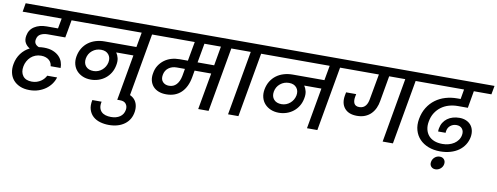

<svg xmlns="http://www.w3.org/2000/svg" viewBox="-78 -1172 4953 1914"><g transform="rotate(10 2398.5 -214.5)"><path d="M488 -66Q478 -31 456 0Q434 31 402 54.5Q370 78 328.5 92Q287 106 238 106Q182 106 140.5 88Q99 70 73 39.5Q47 9 37.5 -33Q28 -75 37 -123Q48 -184 82.5 -230.5Q117 -277 169 -303Q139 -320 122 -349.5Q105 -379 113 -423Q124 -485 174.5 -517Q225 -549 297 -549H412L431 -652H36L51 -740H684L669 -652H531L513 -549L499 -473H319Q282 -473 251 -457.5Q220 -442 213 -402Q208 -376 220 -358.5Q232 -341 256 -332Q269 -334 282 -335Q295 -336 309 -336Q362 -336 400 -320.5Q438 -305 462 -280.5Q486 -256 496.5 -225.5Q507 -195 506 -165H405Q404 -180 397.5 -195.5Q391 -211 377.5 -223.5Q364 -236 343 -244Q322 -252 294 -252Q263 -252 236.5 -241.5Q210 -231 190 -212.5Q170 -194 156.5 -169Q143 -144 138 -116Q127 -57 155.5 -19Q184 19 247 19Q274 19 296.5 11.5Q319 4 337 -8Q355 -20 368 -35.5Q381 -51 388 -66H488Z M834 -192Q858 -192 880 -200.5Q902 -209 919.5 -224Q937 -239 949 -259Q961 -279 966 -303Q975 -351 949 -382.5Q923 -414 873 -414Q822 -414 784 -383Q746 -352 737 -302Q729 -253 755.5 -222.5Q782 -192 834 -192ZM636 -740H1483L1468 -652H1346L1231 0H1126L1199 -414H1025Q1041 -391 1048.5 -360.5Q1056 -330 1048 -289Q1040 -245 1019 -210.5Q998 -176 967.5 -152Q937 -128 899.5 -115.5Q862 -103 822 -103Q776 -103 739.5 -118.5Q703 -134 678.5 -161Q654 -188 644 -225.5Q634 -263 642 -308Q651 -356 673.5 -392Q696 -428 729 -452.5Q762 -477 804 -489.5Q846 -502 894 -502H1214L1241 -652H621Z M1077 311Q1031 311 989 299Q947 287 917.5 261Q888 235 874.5 194Q861 153 873 95H967Q959 130 965 155.5Q971 181 987.5 197.5Q1004 214 1029 221.5Q1054 229 1085 229Q1139 229 1175 204.5Q1211 180 1219 134Q1225 100 1207 74.5Q1189 49 1145 49H1117L1132 -33H1160Q1200 -33 1230.5 -20.5Q1261 -8 1280.5 14.5Q1300 37 1307.5 68Q1315 99 1310 136Q1298 219 1235.5 265Q1173 311 1077 311Z M1600 -178Q1646 -178 1675 -209.5Q1704 -241 1715 -297L1728 -371H1645Q1597 -371 1563 -345.5Q1529 -320 1521 -274Q1513 -229 1536.5 -203.5Q1560 -178 1600 -178ZM2043 -652H1876L1841 -457H2009ZM1435 -740H2285L2270 -652H2148L2033 0H1928L1994 -371H1826L1814 -302Q1796 -200 1738 -144.5Q1680 -89 1587 -89Q1543 -89 1509 -102.5Q1475 -116 1453.5 -140.5Q1432 -165 1423.5 -199Q1415 -233 1423 -274Q1430 -319 1452 -353Q1474 -387 1505.5 -410.5Q1537 -434 1576 -445.5Q1615 -457 1658 -457H1743L1778 -652H1420Z M2345 -652H2223L2238 -740H2587L2571 -652H2450L2335 0H2230Z M2737 -192Q2761 -192 2783 -200.5Q2805 -209 2822.5 -224Q2840 -239 2852 -259Q2864 -279 2869 -303Q2878 -351 2852 -382.5Q2826 -414 2776 -414Q2725 -414 2687 -383Q2649 -352 2640 -302Q2632 -253 2658.5 -222.5Q2685 -192 2737 -192ZM2539 -740H3386L3371 -652H3249L3134 0H3029L3102 -414H2928Q2944 -391 2951.5 -360.5Q2959 -330 2951 -289Q2943 -245 2922 -210.5Q2901 -176 2870.5 -152Q2840 -128 2802.5 -115.5Q2765 -103 2725 -103Q2679 -103 2642.5 -118.5Q2606 -134 2581.5 -161Q2557 -188 2547 -225.5Q2537 -263 2545 -308Q2554 -356 2576.5 -392Q2599 -428 2632 -452.5Q2665 -477 2707 -489.5Q2749 -502 2797 -502H3117L3144 -652H2524Z M3909 -652H3746L3701 -395Q3695 -356 3679.5 -322Q3664 -288 3639 -262.5Q3614 -237 3578.5 -222.5Q3543 -208 3497 -208Q3412 -208 3371 -257.5Q3330 -307 3345 -389Q3347 -397 3348 -404.5Q3349 -412 3351 -420H3453L3447 -389Q3444 -372 3445 -355.5Q3446 -339 3452 -326Q3458 -313 3471 -305.5Q3484 -298 3505 -298Q3527 -298 3543 -306Q3559 -314 3569.5 -327.5Q3580 -341 3586 -357.5Q3592 -374 3595 -391L3642 -652H3323L3338 -740H4151L4136 -652H4014L3899 0H3795Z M4104 -740H4797L4781 -652H4603L4573 -479H4472Q4425 -479 4382 -466.5Q4339 -454 4304.5 -428.5Q4270 -403 4246 -365.5Q4222 -328 4213 -277Q4205 -234 4213 -198Q4221 -162 4243 -135.5Q4265 -109 4301 -94.5Q4337 -80 4386 -80Q4419 -80 4449 -88.5Q4479 -97 4502.5 -112.5Q4526 -128 4542 -150.5Q4558 -173 4563 -201Q4570 -240 4550 -265Q4530 -290 4492 -290Q4458 -290 4432 -270Q4406 -250 4400 -215Q4399 -210 4398.5 -205Q4398 -200 4398 -195H4322Q4322 -213 4325 -228Q4331 -261 4347 -286.5Q4363 -312 4387.5 -330Q4412 -348 4443 -357Q4474 -366 4509 -366Q4546 -366 4575.5 -353.5Q4605 -341 4624 -319Q4643 -297 4650.5 -266Q4658 -235 4652 -198Q4644 -154 4621 -118Q4598 -82 4562.5 -56.5Q4527 -31 4479.5 -17Q4432 -3 4375 -3Q4309 -3 4256 -23.5Q4203 -44 4167.5 -81Q4132 -118 4117 -170Q4102 -222 4113 -285Q4125 -352 4156.5 -402.5Q4188 -453 4233.5 -486.5Q4279 -520 4335 -536.5Q4391 -553 4453 -553H4487L4504 -652H4088Z M4360 181Q4332 181 4316 162.5Q4300 144 4305 116Q4310 87 4332 68Q4354 49 4383 49Q4411 49 4427 68Q4443 87 4438 116Q4433 144 4410.5 162.5Q4388 181 4360 181Z"/></g></svg>

Font: SVN-Poppins Medium
Style: Italic
Weight: 500
Italic angle: -10°
Designer: Ninad Kale (Devanagari), Jonny Pinhorn (Latin)
Foundry: Indian Type Foundry
Version: Version 3.002 2017; ttfautohint (v1.8.3)